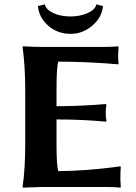

<svg xmlns="http://www.w3.org/2000/svg" viewBox="-20 -861 624 884"><path d="M454.1 -833 423.8 -840.8C419.9 -824.2 406.2 -810.8 382.8 -800.5C359.4 -790.3 333.5 -785.2 305.2 -785.2C275.2 -785.2 248.9 -790.3 226.3 -800.5C203.7 -810.8 190.3 -824.2 186 -840.8L154.8 -833C157.7 -797.5 173.6 -767.3 202.4 -742.4C231.2 -717.5 265.5 -705.1 305.2 -705.1C342 -705.1 375.2 -717.6 404.8 -742.7C434.4 -767.7 450.8 -797.9 454.1 -833ZM240.2 -200.2V-311C322.3 -311 397.8 -307.6 466.8 -300.8L470.2 -304.2C467.9 -314.3 466.8 -326.8 466.8 -341.8C466.8 -356.1 467.9 -368.5 470.2 -378.9L466.8 -381.8C388 -375.3 312.5 -372.1 240.2 -372.1V-444.8C240.2 -514.8 242.8 -558.9 248 -577.1C336.9 -577.1 428.9 -573.1 523.9 -564.9L525.9 -568.8C524.6 -579.3 523.9 -592.9 523.9 -609.9C523.9 -614.4 524.6 -626.1 525.9 -645L523.9 -647.9C508 -646 488 -645 463.9 -645H169.9C147.1 -645 119.1 -646 85.9 -647.9L84 -645C92.1 -585.4 96.2 -518.7 96.2 -444.8V-200.2C96.2 -123 92.1 -56.3 84 0L85 2.9L169.9 0H474.1C497.9 0 517.9 1 534.2 2.9L536.1 0C534.8 -18.9 534.2 -30.9 534.2 -36.1C534.2 -62.2 534.8 -80.4 536.1 -90.8L534.2 -95.2L492.2 -89.8C464.5 -85.9 426.8 -82.2 379.2 -78.6C331.5 -75 287.8 -73.2 248 -73.2C242.8 -91.5 240.2 -133.8 240.2 -200.2Z"/></svg>

Font: Linux Biolinum G
Style: Bold
Weight: 700
Designer: Philipp H. Poll
Foundry: Philipp H. Poll
Version: Version 1.1.0